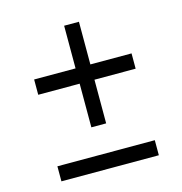

<svg xmlns="http://www.w3.org/2000/svg" viewBox="-91 -668 713 752"><g transform="rotate(-15 265.0 -292.0)"><path d="M295 -173H235V-350H67V-412H235V-585H295V-412H462V-350H295ZM462 -60V1H67V-60Z"/></g></svg>

Font: Rosa Sans Light
Style: Regular
Weight: 300
Designer: Pentagram / MCKL
Foundry: Pentagram / MCKL
Version: Version 1.005;September 16, 2019;FontCreator 11.5.0.2425 64-